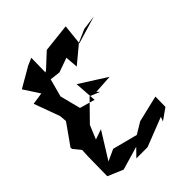

<svg xmlns="http://www.w3.org/2000/svg" viewBox="-204 -749 920 920"><g transform="rotate(-45 256.0 -289.5)"><path d="M114 -504 212 -493 285 -519 290 -454 379 -528 443 -556 518 -566 378 -524 389 -628 245 -612 164 -537 166 -638 129 -622 27 -563 79 -483 18 -474 66 -343 69 -306 -6 -200 -4 -190 26 -153 24 -115 22 21 100 54 220 19 181 59H257L405 1L396 24L454 -17L455 -86L320 -54L262 -19L135 -52L76 -25L160 -160L108 -142L137 -212L233 -310L284 -289L271 -302L367 -308L230 -395L238 -281L161 -303L134 -408L171 -545Z"/></g></svg>

Font: Charger Distortion
Style: 2
Weight: 400
Designer: Jasper
Foundry: Cannot Into Space Fonts
Version: Version 0.98